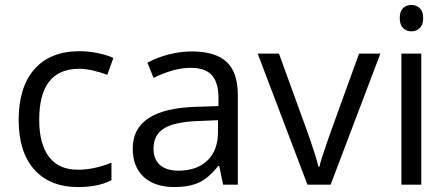

<svg xmlns="http://www.w3.org/2000/svg" viewBox="-20 -754 1826 784"><path d="M299.8 9.8Q183.6 9.8 119.9 -61.8Q56.2 -133.3 56.2 -264.2Q56.2 -398.4 120.8 -471.7Q185.5 -544.9 305.2 -544.9Q343.8 -544.9 382.3 -536.6Q420.9 -528.3 442.9 -517.1L418 -448.2Q391.1 -459 359.4 -466.1Q327.6 -473.1 303.2 -473.1Q140.1 -473.1 140.1 -265.1Q140.1 -166.5 179.9 -113.8Q219.7 -61 297.9 -61Q364.7 -61 435.1 -89.8V-18.1Q381.3 9.8 299.8 9.8Z M891.1 0 875 -76.2H871.1Q831.1 -25.9 791.3 -8.1Q751.5 9.8 691.9 9.8Q612.3 9.8 567.1 -31.2Q522 -72.3 522 -147.9Q522 -310.1 781.2 -317.9L872.1 -320.8V-354Q872.1 -417 845 -447Q817.9 -477.1 758.3 -477.1Q691.4 -477.1 606.9 -436L582 -498Q621.6 -519.5 668.7 -531.7Q715.8 -543.9 763.2 -543.9Q858.9 -543.9 905 -501.5Q951.2 -459 951.2 -365.2V0ZM708 -57.1Q783.7 -57.1 826.9 -98.6Q870.1 -140.1 870.1 -214.8V-263.2L789.1 -259.8Q692.4 -256.3 649.7 -229.7Q606.9 -203.1 606.9 -147Q606.9 -103 633.5 -80.1Q660.2 -57.1 708 -57.1Z M1235.4 0 1032.2 -535.2H1119.1L1234.4 -217.8Q1273.4 -106.4 1280.3 -73.2H1284.2Q1289.6 -99.1 1318.1 -180.4Q1346.7 -261.7 1446.3 -535.2H1533.2L1330.1 0Z M1700.2 0H1619.1V-535.2H1700.2ZM1612.3 -680.2Q1612.3 -708 1626 -720.9Q1639.6 -733.9 1660.2 -733.9Q1679.7 -733.9 1693.8 -720.7Q1708 -707.5 1708 -680.2Q1708 -652.8 1693.8 -639.4Q1679.7 -626 1660.2 -626Q1639.6 -626 1626 -639.4Q1612.3 -652.8 1612.3 -680.2Z"/></svg>

Font: Samim FD
Style: FD
Weight: 400
Foundry: DejaVu fonts team - Redesigned by Saber Rastikerdar
Version: Version 4.0.5